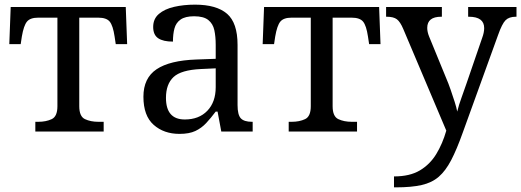

<svg xmlns="http://www.w3.org/2000/svg" viewBox="-20 -566 2242 826"><path d="M132 0V-42H145Q178 -42 202.5 -53.5Q227 -65 227 -109V-490H144Q110 -490 96 -473Q82 -456 74 -409L69 -376H20L26 -536H521L527 -376H478L473 -409Q466 -456 452 -473Q438 -490 403 -490H321V-109Q321 -65 345.5 -53.5Q370 -42 403 -42H426V0Z M752 10Q685 10 641 -29Q597 -68 597 -150Q597 -230 653.5 -268Q710 -306 825 -310L908 -313V-373Q908 -409 902 -436.5Q896 -464 876 -480Q856 -496 815 -496Q777 -496 757 -482Q737 -468 730.5 -443.5Q724 -419 724 -387Q682 -387 660.5 -401.5Q639 -416 639 -450Q639 -485 663.5 -506Q688 -527 729 -536.5Q770 -546 819 -546Q911 -546 956.5 -507Q1002 -468 1002 -373V-114Q1002 -72 1016 -57Q1030 -42 1064 -42H1067V0H932L916 -86H908Q887 -58 867 -36.5Q847 -15 820.5 -2.5Q794 10 752 10ZM775 -52Q836 -52 872 -89.5Q908 -127 908 -191V-272L844 -269Q759 -265 726.5 -234.5Q694 -204 694 -145Q694 -52 775 -52Z M1222 0V-42H1235Q1268 -42 1292.5 -53.5Q1317 -65 1317 -109V-490H1234Q1200 -490 1186 -473Q1172 -456 1164 -409L1159 -376H1110L1116 -536H1611L1617 -376H1568L1563 -409Q1556 -456 1542 -473Q1528 -490 1493 -490H1411V-109Q1411 -65 1435.5 -53.5Q1460 -42 1493 -42H1516V0Z M1675 193Q1743 193 1786.5 167Q1830 141 1857 96.5Q1884 52 1900 -4L1715 -441Q1702 -472 1687.5 -483Q1673 -494 1644 -494H1641V-536H1881V-494H1878Q1818 -494 1818 -446Q1818 -429 1826 -409L1899 -231Q1909 -208 1918.5 -180.5Q1928 -153 1936 -128Q1944 -103 1947 -86Q1954 -115 1965.5 -146Q1977 -177 1987 -207L2054 -402Q2063 -426 2063 -445Q2063 -494 1997 -494H1994V-536H2202V-494H2199Q2170 -494 2155 -479Q2140 -464 2123 -416L1971 4Q1945 77 1921 123Q1897 169 1867.5 194.5Q1838 220 1794 230Q1750 240 1684 240H1675Z"/></svg>

Font: NotoSerif-Regular
Style: Regular
Weight: 400
Designer: Monotype Design Team
Foundry: Monotype Imaging Inc.
Version: Version 2.007; ttfautohint (v1.8) -l 8 -r 50 -G 200 -x 14 -D